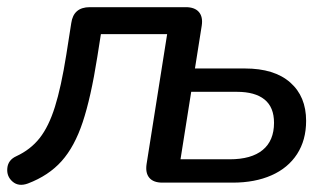

<svg xmlns="http://www.w3.org/2000/svg" viewBox="-28 -507 920 533"><path d="M17.2 -73.3Q56.8 -91.6 82.1 -123.7Q107.4 -155.8 124.5 -210.5Q141.7 -265.1 156 -354.8L169.8 -442.8Q176 -487.1 221.3 -487.1H487.7Q512.6 -487.1 524.2 -473.6Q535.8 -460 532 -435.7L513.2 -316.9H651.9Q733.7 -316.9 777.7 -278Q821.8 -239.2 821.8 -171.5Q821.8 -118.1 796.7 -79.3Q771.5 -40.5 725.6 -20.3Q679.7 0 617.8 0H422.7Q397.7 0 386.4 -13.6Q375.1 -27.2 379 -52.1L436 -412.3H252.1L242.1 -348.8Q224.3 -236 201.6 -167.9Q179 -99.9 143 -59.7Q107.1 -19.5 49.4 2.4Q23.7 11.8 6.8 -2.9Q-10 -17.5 -7.7 -40.2Q-5.5 -63 17.2 -73.3ZM732.7 -166.1Q732.7 -209.5 706.3 -230.8Q680 -252.1 629.6 -252.1H502.8L473.1 -64.8H609.5Q670 -64.8 701.3 -90.7Q732.7 -116.5 732.7 -166.1Z"/></svg>

Font: SN Pro Thin
Style: Italic
Weight: 200
Italic angle: -9°
Designer: Tobias Whetton
Foundry: Supernotes
Version: Version 1.003;Glyphs 3.3 (3324)